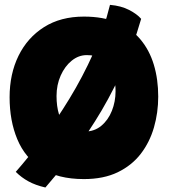

<svg xmlns="http://www.w3.org/2000/svg" viewBox="-20 -730 717 810"><path d="M444 -709.5Q491 -705.5 524.8 -688Q558.5 -670.5 575.5 -650.5Q539.5 -525 488.8 -416.8Q438 -308.5 381.2 -218.8Q324.5 -129 269.8 -58.8Q215 11.5 171.5 61Q130 51.5 100.2 35.2Q70.5 19 46.5 -5Q99 -64.5 158 -143.2Q217 -222 273 -313.8Q329 -405.5 374 -506Q419 -606.5 444 -709.5ZM334 25.5Q224 25.5 154.8 -19.5Q85.5 -64.5 53 -142.5Q20.5 -220.5 20.5 -319.5Q20.5 -418 58.2 -494.8Q96 -571.5 166 -615.8Q236 -660 334 -660Q415.5 -660 474.8 -634.8Q534 -609.5 572.2 -564Q610.5 -518.5 629 -457Q647.5 -395.5 647.5 -322.5Q647.5 -255 629.5 -192.5Q611.5 -130 573.8 -81Q536 -32 476.5 -3.2Q417 25.5 334 25.5ZM337.5 -175Q378 -175 407.2 -199.2Q436.5 -223.5 452 -262.5Q467.5 -301.5 467.5 -345Q467.5 -376 461 -403.8Q454.5 -431.5 440.5 -452.5Q426.5 -473.5 403.2 -485.5Q380 -497.5 346 -497.5Q311.5 -497.5 282.5 -474Q253.5 -450.5 236 -411.2Q218.5 -372 218.5 -325Q218.5 -281 229 -247.2Q239.5 -213.5 265.5 -194.2Q291.5 -175 337.5 -175Z"/></svg>

Font: Grandstander Thin Black
Style: Regular
Weight: 900
Version: Version 1.200